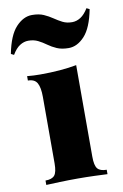

<svg xmlns="http://www.w3.org/2000/svg" viewBox="-125 -850 580 902"><g transform="rotate(-10 164.5 -399.0)"><path d="M257 -530V-93Q257 -51 269.5 -36Q282 -21 313 -21V0Q293 -1 253 -2.5Q213 -4 171 -4Q129 -4 86 -2.5Q43 -1 21 0V-21Q52 -21 64.5 -36Q77 -51 77 -93V-410Q77 -455 65 -476.5Q53 -498 21 -498V-519Q53 -516 83 -516Q133 -516 176.5 -519.5Q220 -523 257 -530ZM93 -798Q126 -798 148.5 -788Q171 -778 190 -765Q209 -752 228.5 -742Q248 -732 274 -732Q295 -732 314.5 -744.5Q334 -757 351 -785L365 -778Q348 -691 313 -653Q278 -615 237 -615Q204 -615 181 -625Q158 -635 139.5 -648.5Q121 -662 101 -672Q81 -682 55 -682Q34 -682 14.5 -669.5Q-5 -657 -22 -628L-36 -635Q-19 -722 16.5 -760Q52 -798 93 -798Z"/></g></svg>

Font: Playfair Display Black
Style: Regular
Weight: 900
Designer: Claus Eggers Sørensen
Foundry: Claus Eggers Sørensen
Version: Version 1.203